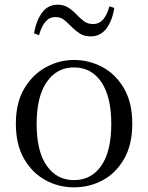

<svg xmlns="http://www.w3.org/2000/svg" viewBox="-20 -788 636 823"><path d="M297 15Q231 15 174.5 -16Q118 -47 83 -107.5Q48 -168 48 -258Q48 -348 84 -408.5Q120 -469 177 -500Q234 -531 297 -531Q362 -531 419 -500.5Q476 -470 511.5 -409Q547 -348 547 -258Q547 -168 512 -107Q477 -46 420.5 -15.5Q364 15 297 15ZM297 -16Q372 -16 414.5 -78Q457 -140 457 -257Q457 -373 414.5 -436Q372 -499 297 -499Q223 -499 180 -436Q137 -373 137 -257Q137 -140 180 -78Q223 -16 297 -16ZM126 -645Q135 -700 160.5 -734Q186 -768 227 -768Q253 -768 272.5 -755.5Q292 -743 307 -727Q324 -709 340 -697Q356 -685 379 -685Q405 -685 422 -704.5Q439 -724 449 -761L470 -754Q461 -698 435.5 -665Q410 -632 369 -632Q341 -632 322.5 -644Q304 -656 289 -671Q272 -688 256.5 -701.5Q241 -715 217 -715Q192 -715 175 -695Q158 -675 147 -637Z"/></svg>

Font: Noto Serif KR
Style: Regular
Weight: 400
Designer: Ryoko NISHIZUKA  (kana & ideographs); Frank Grießhammer (Latin, Greek & Cyrillic); Wenlong ZHANG  (bopomofo); Sandoll Co
Foundry: Adobe
Version: Version 2.003-H1;hotconv 1.1.1;makeotfexe 2.6.0